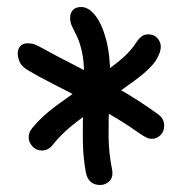

<svg xmlns="http://www.w3.org/2000/svg" viewBox="-20 -774 527 548"><path d="M99 -344.4Q83.8 -344.4 72.8 -356.1Q61.8 -367.8 61.8 -381.4Q61.8 -387.8 64 -394.8Q66.2 -401.8 72.2 -408.8Q98.4 -441.2 140.4 -472.2Q182.4 -503.2 227.9 -533.3Q273.4 -563.4 311.7 -593.1Q350 -622.8 368.6 -652.6Q375.8 -663.4 383.6 -669.7Q391.4 -676 403.8 -676Q419.6 -676 429.3 -665Q439 -654 439 -640.6Q439 -633.2 436 -624.2Q433 -615.2 425 -601.6Q408.8 -577.4 371.7 -549.5Q334.6 -521.6 289 -491Q243.4 -460.4 200.4 -427.6Q157.4 -394.8 130.2 -360.2Q124.2 -352.4 116.4 -348.4Q108.6 -344.4 99 -344.4ZM266 -246Q248.8 -246 238.7 -255.1Q228.6 -264.2 225.2 -281.2Q217 -325 216.4 -374.6Q215.8 -424.2 217.9 -472.1Q220 -520 220 -556.4Q220 -599.6 213.9 -626.3Q207.8 -653 200.1 -669.3Q192.4 -685.6 186.3 -697.4Q180.2 -709.2 180.2 -723.4Q180.2 -737.2 188.2 -745.6Q196.2 -754 211.8 -754Q232.8 -754 251.8 -730Q270.8 -706 282.6 -662.1Q294.4 -618.2 294.4 -558.8Q294.4 -523 291.9 -478Q289.4 -433 289.9 -385.5Q290.4 -338 299.2 -294Q304.4 -269.8 293.2 -257.9Q282 -246 266 -246ZM414 -377.8Q405.6 -377.8 397.7 -381.5Q389.8 -385.2 371.2 -398Q334.8 -424 292.8 -448Q250.8 -472 208.6 -494.4Q166.4 -516.8 128.3 -536.1Q90.2 -555.4 61 -572.8Q42.4 -583.4 36.5 -596.5Q30.6 -609.6 30.6 -621.6Q30.6 -634.4 38 -642.4Q45.4 -650.4 58.4 -650.4Q70.2 -650.4 78.4 -647.4Q86.6 -644.4 102.2 -635.8Q140.6 -614.4 195.4 -586.6Q250.2 -558.8 311.5 -524.6Q372.8 -490.4 431 -448Q448.6 -436 448.6 -414.8Q448.6 -398.8 438 -388.3Q427.4 -377.8 414 -377.8Z"/></svg>

Font: Shantell Sans Light
Style: Regular
Weight: 300
Designer: Stephen Nixon, Anya Danilova, Shantell Martin
Foundry: Arrow Type
Version: Version 1.011;[c5ecc13dd]